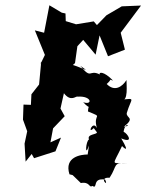

<svg xmlns="http://www.w3.org/2000/svg" viewBox="-20 -588 554 727"><path d="M347 -87C348 -78 308 -81 317 -60C305 -55 300 13 317 -37L312 -3C288 -3 222 5 243 72L255 75L286 105C322 99 316 125 330 116C352 130 327 84 378 92C394 125 349 82 395 85C426 38 405 26 463 31C398 27 405 44 442 -35C442 -35 478 2 439 -64C489 -43 463 -83 448 -89C454 -130 480 -111 449 -108C494 -144 457 -140 460 -160C477 -218 497 -217 438 -210C468 -199 458 -272 459 -285C442 -258 413 -240 384 -270C421 -302 371 -292 408 -283C372 -320 353 -315 358 -306C316 -327 328 -284 284 -339C328 -309 292 -331 256 -342L264 -349L273 -413L295 -437L342 -381L357 -454L389 -375L453 -400L437 -464L514 -567L441 -564L383 -530L347 -493L335 -507L268 -496L229 -508L228 -537L214 -540L167 -568L147 -464L112 -473L150 -380L132 -343L136 -354L128 -268L99 -231L97 -191L69 -192L67 -135L83 -91L73 -44L77 24L100 -5L109 11L190 -15L211 -67L171 -49L181 -102L225 -148L209 -177L222 -235C249 -200 268 -226 274 -222C328 -226 332 -188 295 -201C324 -169 315 -198 313 -166C376 -140 330 -161 347 -103C331 -135 309 -76 335 -103Z"/></svg>

Font: Asimov Aggro
Style: CondIt
Weight: 500
Designer: Google
Version: Version 2.000980; 2014